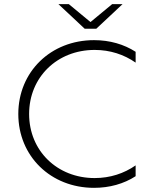

<svg xmlns="http://www.w3.org/2000/svg" viewBox="-20 -898 724 923"><path d="M432 5C506 5 575 -14 632 -51V-103C576 -64 509 -42 435 -42C255 -42 120 -173 120 -350C120 -527 255 -658 435 -658C509 -658 576 -636 632 -597V-649C576 -685 508 -705 432 -705C224 -705 68 -553 68 -350C68 -147 224 5 432 5ZM387 -760H443L569 -878H519L415 -792L311 -878H261Z"/></svg>

Font: Chess Sans Light
Style: Regular
Weight: 300
Designer: Wolf Bōese
Foundry: Wolf Bōese
Version: Version 7.223;Glyphs 3.3 (3306)